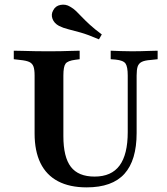

<svg xmlns="http://www.w3.org/2000/svg" viewBox="-20 -787 712 818"><path d="M127.4 -369.4V-465.3Q127.4 -490.3 122.6 -503.6Q117.7 -516.9 104.8 -523Q91.9 -529 66.1 -531.5L38.7 -534.7V-571Q55.6 -571 79 -570.2Q102.4 -569.4 128.6 -569Q154.8 -568.5 178.2 -568.5H187.9H196.8Q218.5 -568.5 241.1 -569Q263.7 -569.4 284.3 -570.2Q304.8 -571 319.4 -571V-534.7L300.8 -532.3Q268.5 -528.2 259.3 -515.7Q250 -503.2 250 -465.3V-369.4ZM349.2 11.3Q276.6 11.3 227 -14.9Q177.4 -41.1 152.4 -92.3Q127.4 -143.5 127.4 -218.5V-369.4H250V-207.3Q250 -117.7 281.9 -76.2Q313.7 -34.7 383.1 -34.7Q454.8 -34.7 489.5 -81.9Q524.2 -129 524.2 -224.2V-369.4H562.1V-220.2Q562.1 -104 510.1 -46.4Q458.1 11.3 349.2 11.3ZM524.2 -369.4V-465.3Q524.2 -502.4 514.9 -516.1Q505.6 -529.8 472.6 -533.1L451.6 -534.7V-571Q467.7 -570.2 494 -569.4Q520.2 -568.5 542.7 -568.5Q560.5 -568.5 580.6 -569Q600.8 -569.4 619.8 -570.2Q638.7 -571 651.6 -571V-534.7L621.8 -531.5Q596.8 -529.8 583.9 -523.4Q571 -516.9 566.5 -503.6Q562.1 -490.3 562.1 -465.3V-369.4ZM401.6 -619.4Q354.8 -639.5 323.4 -648.4Q291.9 -657.3 270.6 -662.5Q249.2 -667.7 231.5 -676.6Q210.5 -687.9 203.6 -706.9Q196.8 -725.8 206.5 -742.7Q216.1 -762.1 237.9 -766.1Q259.7 -770.2 278.2 -758.9Q292.7 -750.8 304 -739.9Q315.3 -729 329 -714.5Q342.7 -700 362.9 -681.5Q383.1 -662.9 413.7 -640.3Z"/></svg>

Font: Playfair 9pt
Style: Bold
Weight: 700
Designer: Claus Eggers Sørensen
Foundry: Claus Eggers Sørensen
Version: Version 2.203